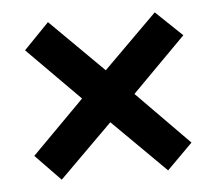

<svg xmlns="http://www.w3.org/2000/svg" viewBox="-38 -589 532 471"><g transform="rotate(-5 228.5 -353.5)"><path d="M359 -548 424 -486 292 -353 421 -222 358 -159 227 -289 96 -159 34 -223 163 -353 34 -483 96 -547 227 -417Z"/></g></svg>

Font: Noto Sans Lao Looped UI ExCd SmBd
Style: Regular
Weight: 600
Width: 2
Designer: Mark Frömberg, Ben Mitchell
Foundry: The Fontpad Ltd
Version: Version 1.001